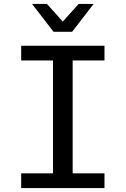

<svg xmlns="http://www.w3.org/2000/svg" viewBox="-20 -958 640 978"><path d="M299.8 -848.1 380.9 -938H457L347.2 -795.9H252.9L143.1 -938H219.2ZM350.1 -75.2H512.2V0H87.9V-75.2H250V-649.9H87.9V-725.1H512.2V-649.9H350.1Z"/></svg>

Font: Aurulent Sans Mono
Style: Regular
Weight: 400
Monospace: yes
Version: Version 2007.05.04